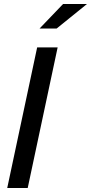

<svg xmlns="http://www.w3.org/2000/svg" viewBox="-20 -936 453 956"><path d="M16 0 165 -700H267L118 0ZM177 -794 294 -916H413L262 -794Z"/></svg>

Font: Red Hat Display SemiBold
Style: Italic
Weight: 600
Italic angle: -12°
Designer: Pentagram, MCKL
Foundry: Pentagram, MCKL
Version: Version 1.023